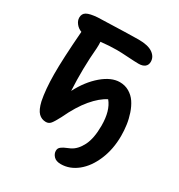

<svg xmlns="http://www.w3.org/2000/svg" viewBox="-207 -895 1100 1178"><g transform="rotate(30 343.5 -305.5)"><path d="M397.9 145Q364.3 145 347.7 127.4Q331.1 109.9 331.1 88.9Q331.1 79.1 334.7 71.8Q338.4 64.5 347.2 58.3Q356 52.2 362.3 48.8Q368.7 45.4 382.8 39.6Q397 33.7 402.8 30.8Q443.8 11.2 470.5 -41.5Q497.1 -94.2 497.1 -184.1Q497.1 -290.5 451.2 -345.2Q402.8 -321.3 353 -262.5Q303.2 -203.6 257.8 -106.9Q235.8 -64.9 222.7 -49.1Q209.5 -33.2 189 -33.2Q158.7 -33.2 137.2 -54.4Q115.7 -75.7 103 -129.9Q87.9 -205.1 87.2 -312Q86.4 -418.9 102.1 -621.1Q78.6 -629.4 62.7 -649.4Q46.9 -669.4 46.9 -690.9Q46.9 -718.8 69.1 -731.4Q91.3 -744.1 145 -748Q377.4 -755.9 431.2 -755.9Q497.1 -755.9 530 -733.2Q563 -710.4 563 -674.8Q563 -651.9 547.4 -639.4Q531.7 -627 503.9 -627Q479 -627 427.2 -630.4Q375.5 -633.8 347.2 -633.8Q295.4 -633.8 233.9 -627Q235.4 -607.4 233.9 -581.1Q220.7 -431.6 229 -275.9Q274.4 -363.8 338.1 -418Q401.9 -472.2 461.9 -472.2Q499 -472.2 528.8 -454.6Q558.6 -437 577.6 -408.7Q596.7 -380.4 609.4 -342.8Q622.1 -305.2 627.4 -267.1Q632.8 -229 632.8 -189.9Q632.8 -96.2 600.3 -18.8Q567.9 58.6 514.2 101.8Q460.4 145 397.9 145Z"/></g></svg>

Font: Shantell Sans Bouncy
Style: Regular
Weight: 600
Designer: Stephen Nixon, Anya Danilova, Shantell Martin
Foundry: Arrow Type
Version: Version 1.006;[9816181b4]